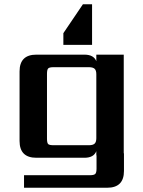

<svg xmlns="http://www.w3.org/2000/svg" viewBox="-20 -742 673 903"><path d="M413 -722V-531H278V-586L370 -722ZM232 -59H398Q417 -59 425 -66.5Q433 -74 433 -92V-393Q433 -411 425 -418.5Q417 -426 398 -426H232Q212 -426 206.5 -420Q201 -414 201 -395V-90Q201 -70 206.5 -64.5Q212 -59 232 -59ZM562 -21H563V62Q563 141 484 141H93V82H403Q422 82 428 76Q434 70 434 51V-11H433V-31Q421 0 377 0H151Q72 0 72 -79V-406Q72 -485 151 -485H377Q421 -485 433 -454V-485H562Z"/></svg>

Font: Sarpanch SemiBold
Style: Regular
Weight: 600
Designer: Manushi Parikh (Devanagari and Latin), Jyotish Sonowal (Devanagari)
Foundry: Indian Type Foundry
Version: Version 2.004;PS 1.0;hotconv 1.0.78;makeotf.lib2.5.61930; tt